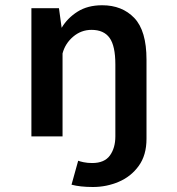

<svg xmlns="http://www.w3.org/2000/svg" viewBox="-20 -532 690 749"><path d="M102.5 0V-500H210L220.5 -423.5Q243 -461.5 282.5 -486.5Q322 -511.5 378.5 -511.5Q456.5 -511.5 504 -461.8Q551.5 -412 551.5 -299.5V9.5Q551.5 73.5 521.2 115.2Q491 157 443.2 177.2Q395.5 197.5 342.5 197.5Q293 197.5 259 188.5L285 95Q290.5 97.5 306 100.8Q321.5 104 339.5 104Q387.5 104 408.8 74.5Q430 45 430 0V-280.5Q430 -353 407.5 -384.2Q385 -415.5 337 -415.5Q296.5 -415.5 265.2 -388.8Q234 -362 224 -323.5V0Z"/></svg>

Font: Trispace Medium
Style: Regular
Weight: 500
Designer: Tyler Finck
Foundry: Etcetera Type Company
Version: Version 1.210; ttfautohint (v1.8.3)